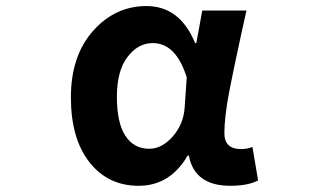

<svg xmlns="http://www.w3.org/2000/svg" viewBox="-20 -594 1040 628"><path d="M433.6 13.7Q333 13.7 272.5 -63.5Q211.9 -140.6 211.9 -275.4Q211.9 -411.1 284.2 -492.7Q356.4 -574.2 459 -574.2Q568.4 -574.2 618.2 -453.1H622.1L641.6 -559.6H786.1Q782.2 -543.9 768.1 -478Q753.9 -412.1 747.6 -382.3Q741.2 -352.5 731.4 -302.7Q721.7 -252.9 717.8 -218.3Q713.9 -183.6 713.9 -158.2Q713.9 -106.4 768.6 -106.4Q788.1 -106.4 805.7 -113.3L824.2 -3.9Q791 13.7 733.4 13.7Q616.2 13.7 597.7 -85H593.8Q536.1 13.7 433.6 13.7ZM467.8 -107.4Q509.8 -107.4 544.9 -147.5Q580.1 -187.5 584 -242.2L590.8 -340.8Q555.7 -453.1 479.5 -453.1Q431.6 -453.1 397 -407.7Q362.3 -362.3 362.3 -277.3Q362.3 -192.4 390.1 -149.9Q418 -107.4 467.8 -107.4Z"/></svg>

Font: GenEi Gothic M Regular
Style: Bold
Weight: 700
Designer: o_tamon (Modified); [Source Han Sans]
Ryoko NISHIZUKA  (kana & ideographs); Paul D. Hunt (Latin, Greek & Cyrillic); Wenl
Version: Version 1.1a;Original Version 1.004